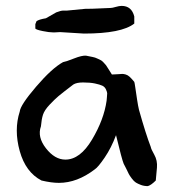

<svg xmlns="http://www.w3.org/2000/svg" viewBox="-20 -605 582 652"><path d="M482 27Q469 27 458.5 23Q448 19 441.5 15Q435 11 427.5 1Q420 -9 417.5 -14Q415 -19 408.5 -32.5Q402 -46 400 -49Q394 -63 374 -146Q358 -103 335.5 -70Q313 -37 302 -30Q242 16 180 16Q155 16 121 8Q67 -20 47 -92Q27 -164 47 -226Q49 -248 102.5 -310.5Q156 -373 194 -394Q205 -396 231.5 -406.5Q258 -417 272 -416Q286 -413 294.5 -411.5Q303 -410 311 -406Q319 -402 322.5 -400.5Q326 -399 332 -392.5Q338 -386 340 -383.5Q342 -381 349 -369.5Q356 -358 360 -352Q369 -352 380 -353Q391 -354 395.5 -354Q400 -354 407 -352Q414 -350 420.5 -344Q427 -338 436 -327Q437 -325 439.5 -307.5Q442 -290 445.5 -267Q449 -244 452 -232Q475 -150 492 -106Q493 -99 504 -79.5Q515 -60 513 -36L509 8Q493 24 482 27ZM202 -63Q252 -63 292.5 -131Q333 -199 342 -263Q342 -264 343 -274Q344 -284 344 -288Q344 -292 340 -301Q336 -310 327.5 -314Q319 -318 302.5 -321.5Q286 -325 262 -325Q240 -325 229 -318Q191 -289 178.5 -278.5Q166 -268 148.5 -249.5Q131 -231 126 -215.5Q121 -200 119 -176Q106 -140 136 -101.5Q166 -63 202 -63ZM160 -495Q147 -495 125 -499.5Q103 -504 100 -508V-513V-523L104 -533Q112 -539 136 -543L171 -563Q187 -569 194 -569H207L269 -575Q294 -575 320.5 -576.5Q347 -578 356 -578Q361 -578 373 -581.5Q385 -585 393 -585Q427 -585 436 -549V-525Q393 -491 265 -491L184 -496Q175 -495 166 -495Z"/></svg>

Font: Excalifont
Style: Regular
Weight: 400
Designer: Your Own Font Foundry (Virgil); Ján Filípek / DizajnDesign (Excalifont, modifications)
Foundry: Your Own Font Foundry (Virgil); Ján Filípek / DizajnDesign (Excalifont, modifications)
Version: Version 1.000;Glyphs 3.2 (3227)